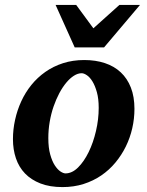

<svg xmlns="http://www.w3.org/2000/svg" viewBox="-20 -742 593 774"><path d="M377.9 -307.1Q377.9 -343.8 370.6 -370.1Q363.3 -396.5 352.8 -413.6Q342.3 -430.7 330.3 -438.7Q318.4 -446.8 309.1 -446.8Q293.9 -446.8 278.1 -436.8Q262.2 -426.8 247.3 -408.9Q232.4 -391.1 219.2 -366.5Q206.1 -341.8 196 -312.7Q186 -283.7 180.4 -251.2Q174.8 -218.8 174.8 -185.1Q174.8 -146.5 182.4 -119.4Q189.9 -92.3 200.9 -75.4Q211.9 -58.6 223.6 -50.8Q235.4 -43 244.1 -43Q270.5 -43 294.7 -66.9Q318.8 -90.8 337.4 -128.9Q356 -167 366.9 -213.9Q377.9 -260.7 377.9 -307.1ZM522 -303.2Q522 -263.7 513.2 -225.1Q504.4 -186.5 487.3 -151.6Q470.2 -116.7 445.3 -86.7Q420.4 -56.6 388.2 -34.7Q356 -12.7 316.7 -0.2Q277.3 12.2 231.9 12.2Q180.7 12.2 143.1 -2.4Q105.5 -17.1 80.8 -42.7Q56.2 -68.4 44.2 -103.8Q32.2 -139.2 32.2 -181.2Q32.2 -220.2 40.8 -259Q49.3 -297.9 65.7 -333.5Q82 -369.1 106.4 -399.4Q130.9 -429.7 162.8 -452.1Q194.8 -474.6 234.1 -487.3Q273.4 -500 319.8 -500Q365.7 -500 403.1 -487.5Q440.4 -475.1 466.8 -450.4Q493.2 -425.8 507.6 -388.9Q522 -352.1 522 -303.2ZM399.4 -550.8H281.2L204.1 -722.2H287.1L356.4 -627.9L461.4 -722.2H544.4Z"/></svg>

Font: Charis SIL
Style: Bold Italic
Weight: 700
Italic angle: -11°
Foundry: SIL International
Version: Version 4.112